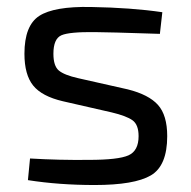

<svg xmlns="http://www.w3.org/2000/svg" viewBox="-20 -519 548 550"><path d="M300 -197 160 -229Q100 -243 75 -274Q50 -305 50 -365Q50 -446 92.5 -473.5Q135 -501 240 -499Q357 -497 445 -484L438 -422Q285 -427 253 -427Q179 -428 156 -418Q133 -408 133 -365Q133 -330 148.5 -317Q164 -304 204 -295L346 -263Q406 -248 432.5 -218.5Q459 -189 459 -129Q459 -44 412 -16.5Q365 11 251 11Q149 11 60 -3L66 -65Q151 -60 234 -61Q319 -61 348 -74Q377 -87 377 -129Q377 -162 359.5 -174.5Q342 -187 300 -197Z"/></svg>

Font: Exo 2.0
Style: Regular
Weight: 400
Designer: Natanael Gama
Version: Version 1.001;PS 001.001;hotconv 1.0.70;makeotf.lib2.5.58329